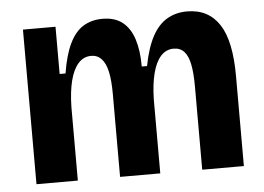

<svg xmlns="http://www.w3.org/2000/svg" viewBox="-44 -596 898 652"><g transform="rotate(-5 405.5 -270.0)"><path d="M55 0V-334V-527H166V-366H186Q196 -428 214.5 -466.5Q233 -505 261 -522.5Q289 -540 327 -540Q369 -540 395 -519.5Q421 -499 433.5 -460.5Q446 -422 446 -367H464Q476 -429 496.5 -467Q517 -505 547 -522.5Q577 -540 615 -540Q652 -540 679.5 -525.5Q707 -511 725.5 -482.5Q744 -454 753 -410Q762 -366 762 -308V0H620V-284Q620 -330 614 -359.5Q608 -389 594.5 -403.5Q581 -418 559 -418Q533 -418 515 -398Q497 -378 487.5 -340.5Q478 -303 477 -252V0H340V-282Q340 -329 333.5 -358.5Q327 -388 313 -403Q299 -418 278 -418Q252 -418 234 -398Q216 -378 206.5 -340.5Q197 -303 196 -251V0Z"/></g></svg>

Font: Bricolage Grotesque 24pt SemiCondensed
Style: Bold
Weight: 700
Width: 4
Designer: Mathieu Triay
Foundry: Atelier Triay
Version: Version 1.001;gftools[0.9.33.dev8+g029e19f]